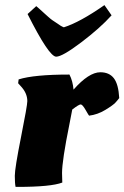

<svg xmlns="http://www.w3.org/2000/svg" viewBox="-20 -726 487 752"><path d="M49 6H41Q38 -8 38 -37.5Q38 -67 62.5 -190Q87 -313 87 -330Q87 -362 60 -390L51 -400L53 -415Q113 -434 252 -434Q265 -409 268 -375Q328 -443 373 -443Q408 -443 426 -419.5Q444 -396 447 -342Q442 -335 432.5 -324.5Q423 -314 392.5 -295.5Q362 -277 329 -273Q328 -273 315.5 -295Q303 -317 296 -317Q289 -317 263 -297L252 -240Q223 -97 223 -48L224 -11Q180 6 49 6ZM200 -504Q172 -504 88 -671L122 -702Q126 -699 138 -688Q150 -677 154.5 -673Q159 -669 169 -660Q179 -651 185 -647Q191 -643 200 -637Q219 -623 230 -619Q293 -639 389 -706L417 -666Q372 -616 298 -560Q224 -504 200 -504Z"/></svg>

Font: Oleo Script Swash Caps
Style: Bold
Weight: 700
Designer: Soytutype
Foundry: Soytutype
Version: Version 1.002